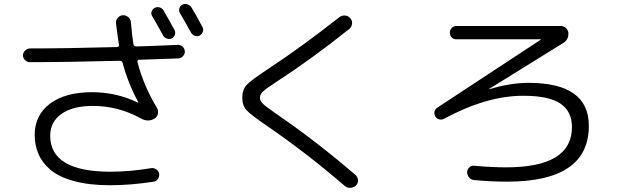

<svg xmlns="http://www.w3.org/2000/svg" viewBox="-20 -860 3040 943"><path d="M783.2 -808.6Q818.4 -748 836.9 -712.9Q842.8 -702.1 838.9 -689.9Q835 -677.7 824.2 -671.9Q813.5 -666 800.3 -670.4Q787.1 -674.8 781.2 -685.5Q745.1 -752 727.5 -780.3Q720.7 -791 724.6 -803.2Q728.5 -815.4 739.7 -821.3Q751 -827.1 763.7 -823.7Q776.4 -820.3 783.2 -808.6ZM919.9 -824.2Q946.3 -781.2 974.6 -726.6Q980.5 -715.8 976.1 -704.1Q971.7 -692.4 960.9 -685.5Q949.2 -679.7 937 -684.1Q924.8 -688.5 918 -700.2Q898.4 -736.3 864.3 -794.9Q857.4 -805.7 860.8 -818.4Q864.3 -831.1 875 -836.9Q886.7 -842.8 899.9 -838.9Q913.1 -835 919.9 -824.2ZM127 -554.7Q113.3 -554.7 103 -564.9Q92.8 -575.2 92.8 -587.9Q92.8 -601.6 103.5 -611.8Q114.3 -622.1 127 -622.1Q302.7 -622.1 554.7 -628.9Q558.6 -628.9 562 -631.8Q565.4 -634.8 564.5 -638.7Q558.6 -672.9 549.8 -745.1Q547.9 -759.8 558.1 -772Q568.4 -784.2 583 -785.2Q597.7 -786.1 609.9 -775.9Q622.1 -765.6 623 -751Q627.9 -687.5 635.7 -641.6Q637.7 -631.8 650.4 -631.8Q721.7 -633.8 852.5 -639.6Q865.2 -640.6 876 -631.3Q886.7 -622.1 887.7 -608.4Q888.7 -595.7 879.4 -585Q870.1 -574.2 856.4 -573.2Q790 -570.3 663.1 -566.4Q653.3 -566.4 655.3 -554.7Q686.5 -435.5 751 -330.1Q758.8 -316.4 755.4 -300.8Q752 -285.2 738.3 -277.3Q707 -258.8 671.9 -278.3Q560.5 -339.8 436.5 -339.8Q337.9 -339.8 282.2 -300.8Q226.6 -261.7 226.6 -193.4Q226.6 -17.6 519.5 -16.6Q618.2 -16.6 722.7 -34.2Q736.3 -36.1 748 -27.8Q759.8 -19.5 761.7 -6.8Q763.7 6.8 755.9 18.6Q748 30.3 735.4 32.2Q622.1 49.8 520 49.8Q418 49.8 343.3 29.3Q268.6 8.8 227.5 -26.4Q186.5 -61.5 168.5 -104.5Q150.4 -147.5 150.4 -197.3Q150.4 -293.9 225.1 -350.6Q299.8 -407.2 432.6 -407.2Q550.8 -407.2 656.2 -356.4H659.2V-358.4Q609.4 -449.2 582 -551.8Q579.1 -561.5 569.3 -561.5Q307.6 -554.7 127 -554.7Z M1292 -241.2Q1211.9 -295.9 1190.9 -318.8Q1169.9 -341.8 1169.9 -379.9Q1169.9 -419.9 1191.9 -443.4Q1213.9 -466.8 1299.8 -523.4Q1462.9 -630.9 1646.5 -775.4Q1659.2 -785.2 1675.3 -783.7Q1691.4 -782.2 1701.2 -769.5Q1710.9 -758.8 1709 -743.2Q1707 -727.5 1695.3 -717.8Q1510.7 -570.3 1347.7 -464.8Q1288.1 -425.8 1272.5 -411.6Q1256.8 -397.5 1256.8 -379.9Q1256.8 -364.3 1271 -350.6Q1285.2 -336.9 1336.9 -300.8Q1534.2 -166 1726.6 0Q1737.3 9.8 1738.3 24.9Q1739.3 40 1728.5 50.8Q1717.8 61.5 1701.2 62.5Q1684.6 63.5 1672.9 52.7Q1484.4 -109.4 1292 -241.2Z M2160.2 -276.4Q2149.4 -270.5 2136.7 -273.9Q2124 -277.3 2118.2 -288.1Q2104.5 -315.4 2128.9 -332L2635.7 -665Q2636.7 -665 2636.7 -666L2635.7 -667H2220.7Q2207 -667 2198.2 -676.3Q2189.5 -685.5 2189.5 -699.2Q2189.5 -712.9 2198.7 -722.7Q2208 -732.4 2220.7 -732.4H2735.4Q2749 -732.4 2759.8 -722.2Q2770.5 -711.9 2771.5 -698.2Q2773.4 -664.1 2744.1 -647.5L2381.8 -422.9V-421.9H2383.8Q2486.3 -453.1 2576.2 -453.1Q2872.1 -453.1 2872.1 -242.2Q2872.1 32.2 2470.7 32.2Q2394.5 32.2 2308.6 24.4Q2293.9 23.4 2284.2 11.7Q2274.4 0 2274.4 -14.6Q2274.4 -28.3 2285.2 -38.1Q2295.9 -47.9 2309.6 -45.9Q2394.5 -38.1 2465.8 -38.1Q2789.1 -38.1 2789.1 -235.4Q2789.1 -313.5 2731.9 -351.6Q2674.8 -389.6 2551.8 -389.6Q2372.1 -390.6 2160.2 -276.4Z"/></svg>

Font: Rounded-X Mgen+ 1mn regular
Style: Regular
Weight: 400
Designer: [Source Han Sans]
Ryoko NISHIZUKA  (kana & ideographs); Paul D. Hunt (Latin, Greek & Cyrillic); Wenlong ZHANG  (bopomofo
Version: Version 1.059.20150602